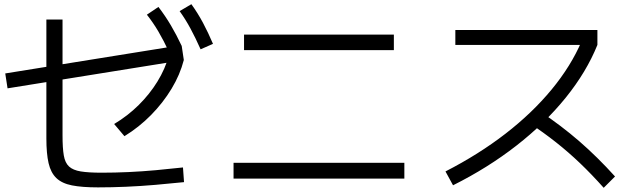

<svg xmlns="http://www.w3.org/2000/svg" viewBox="-20 -868 3040 915"><path d="M447 25Q371 25 323 15.5Q275 6 248.5 -19.5Q222 -45 211.5 -90.5Q201 -136 201 -208V-775H278V-222Q278 -163 284 -127.5Q290 -92 309 -74.5Q328 -57 365 -51Q402 -45 464 -45Q527 -45 592.5 -48Q658 -51 723.5 -57Q789 -63 852 -70L857 0Q790 7 720 13Q650 19 581 22Q512 25 447 25ZM16 -447 5 -518 838 -652 846 -649 856 -582ZM524 -277Q589 -316 641 -367.5Q693 -419 730 -479Q767 -539 785 -604L856 -582Q838 -512 797.5 -445Q757 -378 700 -320Q643 -262 573 -219ZM786 -619Q760 -675 735 -717.5Q710 -760 680 -798L735 -835Q768 -792 794.5 -747Q821 -702 846 -649ZM936 -633Q911 -689 887.5 -732.5Q864 -776 836 -815L892 -848Q923 -805 947.5 -759Q972 -713 995 -659Z M1093 -17V-92H1907V-17ZM1143 -629V-703H1857V-629Z M2103 -51Q2261 -132 2388.5 -230.5Q2516 -329 2608.5 -441Q2701 -553 2752 -672L2774 -654H2150V-725H2827V-654Q2775 -525 2676 -402.5Q2577 -280 2441 -174Q2305 -68 2139 15ZM2857 27Q2800 -37 2744.5 -90Q2689 -143 2629.5 -190Q2570 -237 2502 -282L2552 -338Q2654 -270 2740.5 -195Q2827 -120 2911 -27Z"/></svg>

Font: M PLUS 1 Thin
Style: Regular
Weight: 400
Version: Version 1.001